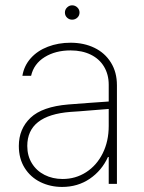

<svg xmlns="http://www.w3.org/2000/svg" viewBox="-20 -701 549 732"><path d="M240.2 -302.7Q276.9 -305.7 320.6 -308.8Q364.3 -312 394.5 -314V-377.9Q394.5 -417 376.7 -446.8Q358.9 -476.6 325.9 -492.7Q293 -508.8 249 -508.8Q191.4 -508.8 150.1 -483.2Q108.9 -457.5 98.6 -412.1H65.4Q71.8 -450.7 97.4 -479.2Q123 -507.8 162.6 -522.9Q202.1 -538.1 249 -538.1Q299.8 -538.1 339.8 -518.8Q379.9 -499.5 402.8 -462.6Q425.8 -425.8 425.8 -376V0H394.5V-102.5H391.6Q368.2 -50.8 322.3 -19.5Q276.4 11.7 216.8 11.7Q171.9 11.7 134 -6.8Q96.2 -25.4 74 -60.8Q51.8 -96.2 51.8 -144.5Q51.8 -209.5 96.4 -252Q141.1 -294.4 240.2 -302.7ZM218.8 -18.6Q268.1 -18.6 308.3 -44.4Q348.6 -70.3 371.6 -116.5Q394.5 -162.6 394.5 -220.7V-285.6L351.6 -282.2Q264.2 -274.9 249 -274.4Q84 -261.7 84 -144.5Q84 -106.9 101.6 -78.4Q119.1 -49.8 149.9 -34.2Q180.7 -18.6 218.8 -18.6ZM227.5 -653.3Q227.5 -664.6 235.8 -672.6Q244.1 -680.7 254.9 -680.7Q266.6 -680.7 274.9 -672.6Q283.2 -664.6 283.2 -653.3Q283.2 -641.6 274.9 -633.8Q266.6 -626 254.9 -626Q243.7 -626 235.6 -633.8Q227.5 -641.6 227.5 -653.3Z"/></svg>

Font: Pretendard JP Thin
Style: Regular
Weight: 100
Designer: Base glyphs from Inter by Rasmus Andersson; Hangeul glyphs from Noto Sans CJK(Source Han Sans) by Jang Soo-young and Kan
Foundry: Kil Hyung-jin
Version: Version 1.309